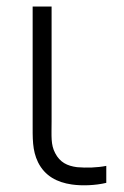

<svg xmlns="http://www.w3.org/2000/svg" viewBox="-20 -560 379 588"><path d="M200 5C231 9.5 272 8 305.5 0V-52C278 -46.5 245 -45.5 216 -48C185.5 -52 163.5 -63 149 -91C135 -117.5 138 -142 138 -188.5V-540H80V-187.5C80 -136 78.5 -100 96.5 -63C117.5 -21 154.5 -1.5 200 5Z"/></svg>

Font: Hauora Light
Style: Regular
Weight: 300
Designer: Wayne Shih
Foundry: WCYS
Version: Version 1.001;hotconv 1.0.109;makeotfexe 2.5.65596